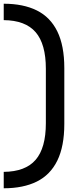

<svg xmlns="http://www.w3.org/2000/svg" viewBox="-29 -770 408 1030"><path d="M-9 152Q107 151 162 87.5Q217 24 217 -109V-401Q217 -534 162 -597.5Q107 -661 -9 -662V-750Q96 -750 168.5 -714Q241 -678 278.5 -601.5Q316 -525 316 -405V-105Q316 15 278.5 91.5Q241 168 168.5 204Q96 240 -9 240Z"/></svg>

Font: Space Grotesk Frontify Medium
Style: Regular
Weight: 500
Designer: Florian Karsten
Version: Version 2.000